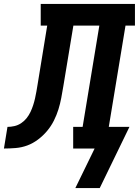

<svg xmlns="http://www.w3.org/2000/svg" viewBox="-76 -755 706 976"><path d="M307 201 405 0H296V-110H344L429 -625H297L246 -317Q241 -287 235.5 -257.5Q230 -228 221 -199Q212 -170 198 -142Q184 -114 163.5 -89.5Q143 -65 117 -45.5Q91 -26 62.5 -15.5Q34 -5 3.5 -2.5Q-27 0 -56 0L-38 -110Q-21 -110 -3 -114Q15 -118 31 -128.5Q47 -139 59 -154Q71 -169 79 -186Q87 -203 92.5 -220Q98 -237 102 -254.5Q106 -272 109 -289.5Q112 -307 115 -325L164 -625H131V-735H610V-625H562L477 -110H582L431 201Z"/></svg>

Font: Iosevka Etoile Extrabold
Style: Italic
Weight: 800
Italic angle: -9°
Designer: Belleve Invis
Foundry: Belleve Invis
Version: Version 22.1.2; ttfautohint (v1.8.4)